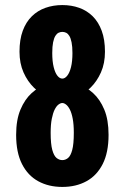

<svg xmlns="http://www.w3.org/2000/svg" viewBox="-20 -727 490 758"><path d="M226.1 11Q172.3 11 131.2 -11.4Q90.1 -33.7 66.9 -79.3Q43.7 -124.9 43.7 -194.6Q43.7 -253.9 60.8 -294.4Q77.8 -334.9 105.1 -359.6Q132.5 -384.4 164.4 -395.4Q196.4 -406.4 226.1 -406.4Q256.1 -406.4 288 -395.4Q319.9 -384.4 347.4 -359.6Q374.8 -334.9 391.7 -294.4Q408.6 -253.9 408.6 -194.6Q408.6 -124.9 385.4 -79.3Q362.1 -33.7 321.1 -11.4Q280 11 226.1 11ZM226.1 -94.9Q238.2 -94.9 248.5 -103.2Q258.9 -111.6 265.1 -134.8Q271.4 -158.1 271.4 -202.9Q271.4 -235.6 267.1 -258.2Q262.9 -280.7 255.9 -294.4Q248.9 -308 240.9 -314.1Q233 -320.3 226.1 -320.3Q218.9 -320.3 210.7 -314.1Q202.6 -308 195.8 -294.4Q189 -280.7 184.5 -258.2Q180 -235.6 180 -202.9Q180 -158.1 186.5 -134.8Q193 -111.6 203.5 -103.2Q214.1 -94.9 226.1 -94.9ZM226.1 -330.6Q198.9 -330.6 169.3 -343.3Q139.7 -356.1 114.2 -380.7Q88.8 -405.4 72.9 -441.1Q57 -476.9 57 -522.9Q57 -570.6 69.8 -605.4Q82.6 -640.1 105.7 -662.7Q128.7 -685.3 159.5 -696.1Q190.3 -707 226.1 -707Q262.1 -707 292.6 -696.1Q323.1 -685.3 346 -662.7Q368.8 -640.1 381.6 -605.4Q394.4 -570.6 394.4 -522.9Q394.4 -476.9 378.5 -441.1Q362.6 -405.4 337.2 -380.7Q311.7 -356.1 282.4 -343.3Q253.1 -330.6 226.1 -330.6ZM226.1 -416.7Q236.4 -416.7 245.5 -428.2Q254.7 -439.6 260.4 -462.2Q266 -484.8 266 -517.7Q266 -543.5 262.6 -559.8Q259.3 -576.1 253.8 -585.2Q248.2 -594.2 241 -597.7Q233.8 -601.1 226.1 -601.1Q218.5 -601.1 211.3 -597.7Q204.1 -594.2 198.5 -585.2Q193 -576.1 189.6 -559.8Q186.3 -543.5 186.3 -517.7Q186.3 -484.8 191.9 -462.2Q197.5 -439.6 206.5 -428.2Q215.5 -416.7 226.1 -416.7Z"/></svg>

Font: League Mono Thin Condensed
Style: Regular
Weight: 100
Width: 1
Designer: Tyler Finck
Foundry: The League of Moveable Type / Tyler Finck
Version: Version 2.300;RELEASE